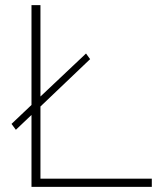

<svg xmlns="http://www.w3.org/2000/svg" viewBox="-20 -730 627 750"><path d="M138 -32H573V0H103V-281L42 -223L25 -246L103 -320V-710H138V-353L316 -521L332 -499L138 -314Z"/></svg>

Font: Raleway-v4020 ExtraLight
Style: Regular
Weight: 275
Designer: Matt McInerney, Pablo Impallari, Rodrigo Fuenzalida
Foundry: Matt McInerney, Pablo Impallari, Rodrigo Fuenzalida
Version: Version 4.020;PS 004.020;hotconv 1.0.88;makeotf.lib2.5.64775